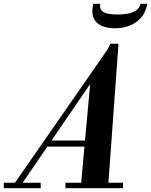

<svg xmlns="http://www.w3.org/2000/svg" viewBox="-92 -999 802 1019"><path d="M-19 -20 500 -767 385 -551 22 -20ZM-72 0V-29H124V0ZM255 0V-29H561V0ZM151 -221V-253H420V-221ZM337 -10 386 -547H382L494 -767H537L482 -10ZM518 -849Q453 -849 420.5 -880.5Q388 -912 403 -979H440Q436 -955 448 -942.5Q460 -930 483 -926Q506 -922 531 -922Q560 -922 586 -926.5Q612 -931 630 -943.5Q648 -956 654 -979H690Q678 -914 630.5 -881.5Q583 -849 518 -849Z"/></svg>

Font: Libre Bodoni SemiBold
Style: Italic
Weight: 600
Italic angle: -13°
Version: Version 2.003